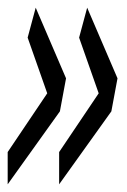

<svg xmlns="http://www.w3.org/2000/svg" viewBox="-29 -520 331 500"><path d="M-9 -124 94 -277 43 -422 64 -500 143 -316 127 -230 -9 -40ZM125 -124 228 -277 177 -422 198 -500 277 -316 261 -230 125 -40Z"/></svg>

Font: Georama ExtraCondensed
Style: Italic
Weight: 400
Width: 2
Italic angle: -9°
Designer: Jean-Baptiste Levee
Foundry: Production Type
Version: Version 1.000